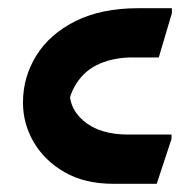

<svg xmlns="http://www.w3.org/2000/svg" viewBox="-20 -448 478 468"><path d="M36 -198Q36 -260 68.5 -312.5Q101 -365 164 -396.5Q227 -428 317 -428H399V-416L367 -308H303Q259 -308 223.5 -293Q188 -278 166.5 -245Q145 -212 142 -162L105 -204L151 -238Q144 -188 183 -154Q222 -120 293 -120H398V-109L362 0H256Q187 0 138 -28Q89 -56 62.5 -101Q36 -146 36 -198Z"/></svg>

Font: Kufam SemiBold
Style: Italic
Weight: 600
Italic angle: -11°
Designer: Artur Schmal
Foundry: Original Type
Version: Version 1.301; ttfautohint (v1.8.3)